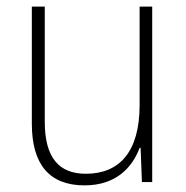

<svg xmlns="http://www.w3.org/2000/svg" viewBox="-20 -549 562 579"><path d="M439 -529H401V-232C401 -91 340 -25 239 -25C158 -25 115 -73 115 -182V-529H76V-176C76 -53 129 10 235 10C330 10 379 -44 401 -103H404L408 0H439Z"/></svg>

Font: Noto Sans Gurmukhi UI SemiCondensed ExtraLight
Style: Regular
Weight: 200
Width: 4
Designer: Jelle Bosma - Monotype Design Team
Foundry: Monotype Imaging Inc.
Version: Version 2.004